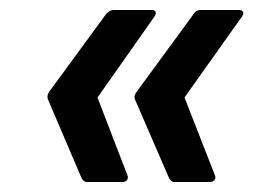

<svg xmlns="http://www.w3.org/2000/svg" viewBox="-20 -455 534 384"><path d="M154 -91Q147 -91 143 -99L76 -256Q73 -263 78 -271L193 -428Q200 -435 207 -435H284Q289 -435 291 -431.5Q293 -428 289 -422L175 -260L235 -104Q237 -99 234 -95Q231 -91 226 -91ZM328 -91Q322 -91 318 -99L250 -256Q247 -263 253 -271L368 -428Q372 -435 382 -435H458Q464 -435 466 -431.5Q468 -428 464 -422L349 -260L410 -104Q412 -99 409 -95Q406 -91 400 -91Z"/></svg>

Font: Sofia Sans SemiBold
Style: Italic
Weight: 600
Italic angle: -9°
Designer: Botio Nikoltchev, Ani Petrova
Foundry: lettersoup
Version: Version 4.100-B